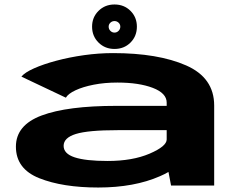

<svg xmlns="http://www.w3.org/2000/svg" viewBox="-20 -828 1068 857"><path d="M743.5 0 732 -60.5Q715 -50.5 694 -41.5Q579 9 418.5 9Q260 9 155.5 -32.5Q51 -74 51 -173.5Q51 -269.5 165.8 -312.5Q280.5 -355.5 499.5 -355.5H724V-370Q724 -412 662 -435.8Q600 -459.5 504 -459.5Q447 -459.5 398.5 -450Q350 -440.5 317 -425Q284 -409.5 274 -392L75.5 -486Q90.5 -504.5 132 -523Q173.5 -541.5 231.5 -557Q289.5 -572.5 355.2 -581.8Q421 -591 484.5 -591Q685.5 -591 810.8 -536Q936 -481 936 -357V0ZM724 -205.5V-247H505Q373 -247 318.5 -230Q264 -213 264 -177Q264 -142 313 -125.8Q362 -109.5 460.5 -109.5Q571.5 -109.5 647.8 -142.2Q724 -175 724 -205.5ZM491 -609.5Q448.5 -609.5 419.8 -638Q391 -666.5 391 -709Q391 -751 419.8 -779.5Q448.5 -808 491 -808Q534 -808 562.5 -779.5Q591 -751 591 -709Q591 -666.5 562.5 -638Q534 -609.5 491 -609.5ZM491 -682.5Q501.5 -682.5 509.2 -690.2Q517 -698 517 -709Q517 -719.5 509.2 -726.8Q501.5 -734 491 -734Q480.5 -734 472.8 -726.8Q465 -719.5 465 -709Q465 -698 472.8 -690.2Q480.5 -682.5 491 -682.5Z"/></svg>

Font: Anybody UltraExpanded Regular
Style: Bold
Weight: 700
Width: 9
Designer: Tyler Finck
Foundry: Etcetera Type Company
Version: Version 1.010; ttfautohint (v1.8.3) -l 8 -r 50 -G 200 -x 14 